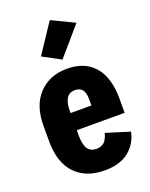

<svg xmlns="http://www.w3.org/2000/svg" viewBox="-141 -814 703 900"><g transform="rotate(-20 210.5 -364.0)"><path d="M23.9 -205.1Q23.9 -100.1 76.9 -44.2Q129.9 11.7 224.1 11.7Q299.3 11.7 343.8 -23.7Q388.2 -59.1 400.4 -117.2L282.2 -153.8Q274.4 -123 259.8 -109.9Q245.1 -96.7 221.7 -96.7Q190.9 -96.7 177.2 -118.4Q163.6 -140.1 163.6 -186V-306.2Q163.6 -347.2 177.2 -368.7Q190.9 -390.1 218.8 -390.1Q243.2 -390.1 255.4 -375Q267.6 -359.9 267.6 -327.6V-295.9H108.4V-210.4H402.3V-282.7Q401.9 -386.7 354.2 -441.9Q306.6 -497.1 217.8 -497.1Q130.9 -497.1 77.4 -440.7Q23.9 -384.3 23.9 -283.2ZM124 -592.8 213.9 -544.4 334.5 -684.1 221.2 -738.8Z"/></g></svg>

Font: Roboto Flex
Style: wght 700 wdth 25 opsz 34 GRAD 0.00 slnt 0.00 XTRA 468 XOPQ 96 YOPQ 79 YTLC 514 YTUC 712 YTAS 750 YTDE -203.00 YTFI 738
Weight: 700
Width: 1
Designer: Berlow after Robertson
Foundry: Google
Version: Version 3.100